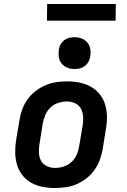

<svg xmlns="http://www.w3.org/2000/svg" viewBox="-20 -937 640 965"><path d="M256 8Q224 8 193.5 2Q163 -4 137 -18.5Q111 -33 92.5 -56.5Q74 -80 65.5 -109Q57 -138 56.5 -169.5Q56 -201 61 -233L78 -333Q82 -360 91.5 -386.5Q101 -413 118 -437Q135 -461 158.5 -479Q182 -497 208.5 -508.5Q235 -520 262.5 -524Q290 -528 317 -528Q349 -528 379.5 -522Q410 -516 436 -501.5Q462 -487 481 -463.5Q500 -440 508.5 -411Q517 -382 517.5 -350.5Q518 -319 512 -287L496 -187Q491 -160 481.5 -133.5Q472 -107 455 -83Q438 -59 415 -41Q392 -23 365.5 -11.5Q339 0 311 4Q283 8 256 8ZM256 -93Q278 -93 300 -100Q322 -107 339.5 -123Q357 -139 366 -160.5Q375 -182 378 -203L395 -303Q399 -326 398 -348.5Q397 -371 387.5 -389.5Q378 -408 358.5 -417.5Q339 -427 317 -427Q295 -427 273 -420Q251 -413 234 -397Q217 -381 208 -359.5Q199 -338 195 -317L179 -217Q175 -194 175.5 -171.5Q176 -149 185.5 -130.5Q195 -112 214.5 -102.5Q234 -93 256 -93ZM354 -590Q335 -590 318 -597Q301 -604 289.5 -618Q278 -632 275.5 -651Q273 -670 276 -689Q278 -703 285 -715Q292 -727 303.5 -735.5Q315 -744 328 -747Q341 -750 355 -750Q374 -750 391.5 -743Q409 -736 420 -722Q431 -708 434 -689Q437 -670 433 -651Q431 -637 424 -625Q417 -613 405.5 -604.5Q394 -596 381 -593Q368 -590 354 -590ZM216 -833 217 -917H562L561 -833Z"/></svg>

Font: Iosevka HT Extended
Style: Bold Italic
Weight: 700
Width: 7
Italic angle: -9°
Monospace: yes
Designer: Belleve Invis
Foundry: Belleve Invis
Version: Version 32.3.0; ttfautohint (v1.8.4)